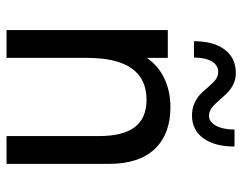

<svg xmlns="http://www.w3.org/2000/svg" viewBox="-97 -644 741 587"><g transform="rotate(90 273.5 -350.5)"><path d="M72 -493H157V-429Q181.5 -464.5 220.5 -482.8Q259.5 -501 308 -501Q390 -501 435.5 -453Q481 -405 481 -313V0H396V-282Q396 -356.5 368.5 -392.2Q341 -428 285 -428Q157 -428 157 -246V0H72ZM248 -614.5Q233.5 -631.5 223.5 -639.2Q213.5 -647 199 -647Q179.5 -647 167.8 -627.5Q156 -608 156 -573H106Q106 -633.5 131.8 -667.2Q157.5 -701 203 -701Q221.5 -701 235.8 -694.2Q250 -687.5 260 -678.5Q270 -669.5 283 -654Q298.5 -636 309.5 -627.5Q320.5 -619 335 -619Q352.5 -619 364.2 -640.2Q376 -661.5 376 -697H428Q428 -636 402.5 -601.5Q377 -567 334 -567Q313 -567 297.2 -573.8Q281.5 -580.5 271.2 -589.8Q261 -599 248 -614.5Z"/></g></svg>

Font: HK Grotesk
Style: Regular
Weight: 400
Designer: Alfredo Marco Pradil
Foundry: Hanken Design Co.
Version: Version 3.001